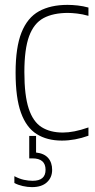

<svg xmlns="http://www.w3.org/2000/svg" viewBox="-20 -568 391 788"><path d="M234 9Q173 9 130.5 -17.8Q88 -44.5 66 -105.5Q44 -166.5 44 -270Q44 -373.5 68.2 -434.5Q92.5 -495.5 140 -521.8Q187.5 -548 257 -548Q276.5 -548 299 -545.5Q321.5 -543 343 -537V-503Q318.5 -510 296 -512.5Q273.5 -515 259 -515Q198.5 -515 158.8 -493.8Q119 -472.5 99.5 -419.5Q80 -366.5 80 -272Q80 -176.5 97.8 -122.5Q115.5 -68.5 150.8 -46.2Q186 -24 238 -24Q260 -24 285.8 -29Q311.5 -34 343 -45V-11Q287.5 9 234 9ZM111 200Q93 200 73.2 195.5Q53.5 191 39 183V155Q59.5 166 78.2 170Q97 174 114 174Q167 174 167 129Q167 82 113 82H100V-10H128V58Q161 61.5 177.5 80.2Q194 99 194 129Q194 160.5 172.5 180.2Q151 200 111 200Z"/></svg>

Font: Encode Sans Condensed Thin
Style: Regular
Weight: 100
Width: 3
Designer: Multiple Designers
Foundry: Impallari Type
Version: Version 3.000; ttfautohint (v1.8.3) -l 8 -r 50 -G 200 -x 14 